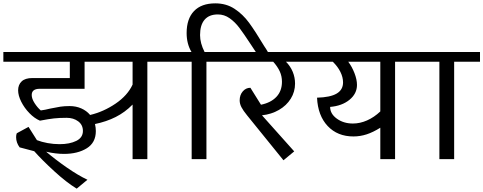

<svg xmlns="http://www.w3.org/2000/svg" viewBox="-42 -948 2880 1144"><path d="M990 -580H836V0H748V-325Q703 -279 647.5 -251Q592 -223 524 -209Q529 -187 529 -167Q529 -98 475 -64.5Q421 -31 339 -31Q290 -31 233 -44Q287 2 354.5 49Q422 96 479 123L415 176Q354 139 280.5 71.5Q207 4 162 -47L75 -70Q54 -98 54 -131Q54 -145 58 -154L128 -192L178 -113Q206 -102 241.5 -95.5Q277 -89 313 -89Q373 -89 412.5 -108.5Q452 -128 452 -168Q452 -204 424 -225Q396 -246 355 -246Q311 -246 279.5 -242.5Q248 -239 196 -229Q163 -243 133 -274Q103 -305 84.5 -342Q66 -379 66 -410Q66 -443 87 -463Q108 -483 151 -483H374V-580H-22V-638H990ZM748 -444V-580H462V-419H195Q147 -419 147 -382Q147 -360 164 -333.5Q181 -307 201 -290Q225 -293 257 -301Q295 -309 318.5 -312.5Q342 -316 373 -316Q411 -316 442.5 -302Q474 -288 495 -263Q575 -282 646.5 -330.5Q718 -379 748 -444Z M946 -580V-638H1099Q1070 -687 1070 -751Q1070 -836 1114 -882Q1158 -928 1241 -928Q1306 -928 1355.5 -895.5Q1405 -863 1442 -812.5Q1479 -762 1533 -672Q1541 -661 1555 -637H1483L1452 -684Q1410 -748 1384 -782.5Q1358 -817 1326 -839.5Q1294 -862 1256 -862Q1204 -862 1177 -830.5Q1150 -799 1150 -739Q1150 -691 1177 -638H1342V-580H1188V0H1100V-580Z M1804 -580H1662Q1688 -554 1702 -520.5Q1716 -487 1716 -450Q1716 -401 1690.5 -360Q1665 -319 1620 -293Q1575 -267 1519 -261L1711 -46L1647 7L1430 -261Q1407 -289 1396.5 -309.5Q1386 -330 1386 -350Q1386 -382 1404.5 -403.5Q1423 -425 1450 -425L1513 -324Q1572 -336 1605 -371Q1638 -406 1638 -461Q1638 -494 1625 -522.5Q1612 -551 1586 -580H1298V-638H1804Z M2466 -580H2312V0H2224V-187Q2181 -160 2142.5 -147.5Q2104 -135 2064 -135Q1969 -135 1910.5 -197Q1852 -259 1847 -366Q1926 -368 1964 -390.5Q2002 -413 2002 -457Q2002 -488 1986 -520Q1970 -552 1941 -580H1760V-638H2466ZM2224 -284V-580H2033Q2055 -551 2070 -512.5Q2085 -474 2085 -442Q2085 -390 2040.5 -353.5Q1996 -317 1925 -311Q1925 -270 1965 -241Q2005 -212 2061 -212Q2103 -212 2145 -230.5Q2187 -249 2224 -284Z M2576 -580H2422V-638H2818V-580H2664V0H2576Z"/></svg>

Font: Amiko
Style: Regular
Weight: 400
Designer: Pablo Impallari, Rodrigo Fuenzalida, Andres Torresi
Foundry: Impallari Type
Version: Version 1.001; ttfautohint (v1.3)